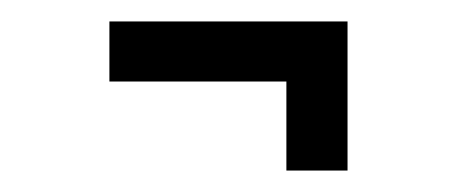

<svg xmlns="http://www.w3.org/2000/svg" viewBox="-20 -272 425 179"><path d="M82 -196V-252H304V-196ZM247 -113V-252H304V-113Z"/></svg>

Font: Darker Grotesque Light SemiBold
Style: Regular
Weight: 600
Version: Version 1.000;gftools[0.9.28]